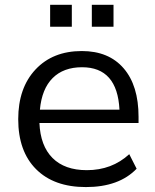

<svg xmlns="http://www.w3.org/2000/svg" viewBox="-20 -758 635 787"><path d="M332 8.8Q201.2 8.8 127.9 -64.5Q54.7 -137.7 54.7 -269.5Q54.7 -397.5 125.5 -473.1Q196.3 -548.8 315.4 -548.8Q425.8 -548.8 486.8 -478Q547.9 -407.2 547.9 -279.3V-253.9H141.6Q145.5 -160.2 195.3 -110.4Q245.1 -60.5 335.9 -60.5Q438.5 -60.5 509.8 -126L540 -66.4Q467.8 8.8 332 8.8ZM143.6 -308.6H469.7Q460.9 -482.4 316.4 -482.4Q240.2 -482.4 195.8 -438Q151.4 -393.6 143.6 -308.6ZM185.5 -648.4V-738.3H274.4V-648.4ZM356.4 -648.4V-738.3H445.3V-648.4Z"/></svg>

Font: Min Sans
Style: Regular
Weight: 400
Designer: Jinseong-Kim, NotoSansCJK, Nunito
Foundry: Jinseong-Kim
Version: Version 1.400;Glyphs 3.1.2 (3151)